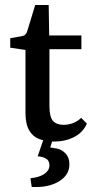

<svg xmlns="http://www.w3.org/2000/svg" viewBox="-20 -560 377 769"><path d="M82 -360 21 -369V-407L67 -415Q77 -417 81.5 -421.5Q86 -426 89 -435L121 -540H175L177 -418H306V-363H178V-136Q178 -91 192.5 -75.5Q207 -60 234 -60Q254 -60 272.5 -67Q291 -74 305 -88L328 -65Q312 -29 276.5 -11Q241 7 196 7Q164 7 137.5 -3Q111 -13 96.5 -38.5Q82 -64 82 -109ZM197 -19 181 31Q184 31 188 31.5Q192 32 195 33Q223 35 240.5 52.5Q258 70 258 98Q258 139 220 164Q182 189 125 189Q120 189 116 189Q112 189 107 189L102 154Q139 150 158.5 136Q178 122 178 102Q178 83 164 75Q150 67 131 66L160 -19Z"/></svg>

Font: Yrsa Medium
Style: Regular
Weight: 500
Designer: Anna Giedrys (Yrsa+Rasa design), David Brezina (Yrsa art-direction, Rasa art-direction, design)
Foundry: Rosetta Type Foundry
Version: Version 2.004